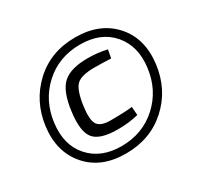

<svg xmlns="http://www.w3.org/2000/svg" viewBox="-151 -890 1131 1090"><g transform="rotate(-30 415.0 -345.0)"><path d="M782 -341Q762 -186 652.5 -86.5Q543 13 382 13Q220 13 131.5 -89.5Q43 -192 63 -349Q83 -502 191 -602.5Q299 -703 460 -703Q621 -703 711.5 -602Q802 -501 782 -341ZM464 -654Q324 -654 228 -566Q132 -478 115 -341Q98 -204 173 -120Q248 -36 381 -36Q520 -36 616.5 -124Q713 -212 730 -349Q747 -482 673.5 -568Q600 -654 464 -654ZM542 -200 546 -145Q485 -129 411 -129Q293 -129 254.5 -177.5Q216 -226 233 -351Q249 -473 299.5 -519Q350 -565 463 -565Q527 -565 588 -551L578 -497Q515 -500 470 -500Q385 -500 353 -471Q321 -442 307 -343Q295 -257 314.5 -225.5Q334 -194 399 -194Q493 -194 542 -200Z"/></g></svg>

Font: Exo 2.0 Medium
Style: Italic
Weight: 500
Italic angle: -8°
Designer: Natanael Gama
Version: Version 1.001;PS 001.001;hotconv 1.0.70;makeotf.lib2.5.58329